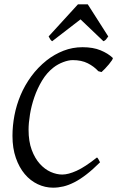

<svg xmlns="http://www.w3.org/2000/svg" viewBox="-20 -846 537 879"><path d="M496.1 -581.1Q498 -578.6 492.7 -570.3Q487.3 -562 478.8 -551.8Q470.2 -541.5 460.7 -531.5Q451.2 -521.5 444.8 -516.1L430.2 -520Q410.2 -542 381.6 -556.4Q353 -570.8 313 -570.8Q293.5 -570.8 269 -561.5Q244.6 -552.2 225.1 -537.1Q194.3 -513.2 172.6 -477.1Q150.9 -440.9 137.2 -401.1Q123.5 -361.3 117.2 -322Q110.8 -282.7 110.8 -252Q110.8 -198.7 125.2 -159.9Q139.6 -121.1 162.4 -95.9Q185.1 -70.8 212.2 -58.8Q239.3 -46.9 265.1 -46.9Q292.5 -46.9 330.8 -64.2Q369.1 -81.5 423.8 -125Q426.3 -124 428.2 -120.8Q430.2 -117.7 432.1 -114.3Q434.1 -110.8 435.5 -107.7Q437 -104.5 438 -103Q404.8 -69.8 375.7 -47.4Q346.7 -24.9 320.3 -11.5Q293.9 2 270 7.6Q246.1 13.2 223.1 13.2Q186.5 13.2 152.8 -2.7Q119.1 -18.6 93.5 -48.8Q67.9 -79.1 52.5 -123.3Q37.1 -167.5 37.1 -224.1Q37.1 -270 46.1 -317.6Q55.2 -365.2 74.2 -410.4Q93.3 -455.6 123 -496.3Q152.8 -537.1 193.8 -569.8Q229.5 -597.7 270.8 -613.8Q312 -629.9 357.9 -629.9Q406.2 -629.9 440.4 -615.7Q474.6 -601.6 496.1 -581.1ZM475.6 -679.2Q468.8 -669.4 465.1 -665Q461.4 -660.6 453.6 -657.2L348.6 -757.3L218.8 -657.2Q214.4 -660.2 210.9 -664.8Q207.5 -669.4 202.6 -679.2L336.9 -826.2H381.8Z"/></svg>

Font: Gentium Plus Am
Style: Italic
Weight: 400
Italic angle: -8°
Designer: J. Victor Gaultney, Annie Olsen, Iska Routamaa, Becca Hirsbrunner
Foundry: SIL International
Version: Version 5.000